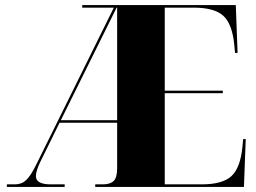

<svg xmlns="http://www.w3.org/2000/svg" viewBox="-20 -734 1007 754"><path d="M7 0V-10H39Q65 -10 83 -27Q101 -44 123 -89L427 -704H303V-714H906L913 -526H903L900 -558Q892 -640 857 -672Q822 -704 740 -704H627V-378H855V-368H627V-10H772Q854 -10 889 -42.5Q924 -75 932 -157L935 -188H945L938 0H354V-10H384Q412 -10 426 -23Q440 -36 440 -73V-252H214L140 -102Q121 -64 121 -42Q121 -10 180 -10H234V0ZM219 -262H440V-704H438Z"/></svg>

Font: Noto Serif Display SemiCondensed Black
Style: Regular
Weight: 900
Width: 4
Designer: Monotype Design Team
Foundry: Monotype Imaging Inc.
Version: Version 2.009